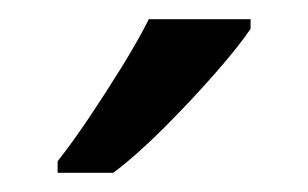

<svg xmlns="http://www.w3.org/2000/svg" viewBox="-20 -786 321 200"><path d="M241 -756Q229 -738 204 -709.5Q179 -681 150.5 -652.5Q122 -624 98 -606H40V-618Q55 -637 72.5 -663Q90 -689 107 -716.5Q124 -744 135 -766H241Z"/></svg>

Font: Noto Sans Chakma
Style: Regular
Weight: 400
Designer: Zachary Quinn Scheuren - Monotype Design Team
Foundry: Monotype Imaging Inc.
Version: Version 2.003; ttfautohint (v1.8.4.7-5d5b)